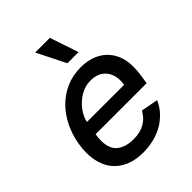

<svg xmlns="http://www.w3.org/2000/svg" viewBox="-222 -902 1034 1034"><g transform="rotate(-45 294.5 -385.5)"><path d="M46.9 -269.2Q56.5 -326.3 81.1 -377.8Q105.8 -429.3 143.8 -468.2Q181.8 -507.1 232.8 -529.8Q283.7 -552.6 345.9 -552.6Q377.1 -552.6 405.9 -545.8Q434.7 -539.1 459.2 -525Q483.7 -511 502.8 -489.3Q522 -467.7 534.1 -437.5Q546.5 -407.3 548.3 -368.3Q550.1 -329.2 541.9 -278.4L535.9 -240.8H147.4Q133.5 -152.3 168.3 -114.3Q202.8 -76.7 275.2 -76.7Q371.1 -76.7 414.1 -154.5L511.4 -136.4Q495 -98.7 468.4 -71Q441.8 -43.3 408.6 -25Q375.4 -6.7 337.2 2.1Q299 11 259.6 11Q199.2 11 154.5 -9.1Q109.7 -29.1 82.2 -65.7Q54.7 -102.3 45.5 -154.1Q36.2 -206 46.9 -269.2ZM160.9 -320.3H443.9Q454.5 -383.2 424.4 -424Q394.2 -464.8 332 -464.8Q290.5 -464.8 254.6 -443.5Q236.5 -432.9 221.1 -418.9Q205.6 -404.8 193.5 -388.8Q181.5 -372.9 173.1 -355.5Q164.8 -338.1 160.9 -320.3ZM228.3 -782H340.2L395.2 -618.3H310.4Z"/></g></svg>

Font: Inter P Medium
Style: Italic
Weight: 500
Italic angle: 9.39999°
Designer: Rasmus Andersson
Foundry: rsms
Version: Version 3.018;git-588b23468